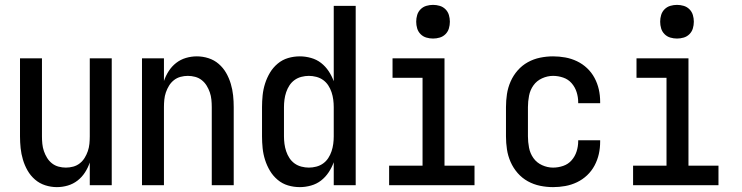

<svg xmlns="http://www.w3.org/2000/svg" viewBox="-20 -759 3040 787"><path d="M213 8Q189 8 165.5 0.5Q142 -7 123.5 -23Q105 -39 93 -60Q81 -81 74 -104.5Q67 -128 64.5 -152Q62 -176 62 -200V-520H152V-200Q152 -185 153.5 -169.5Q155 -154 160 -139.5Q165 -125 173 -112Q181 -99 193 -89.5Q205 -80 220 -76Q235 -72 250 -72Q265 -72 280 -76Q295 -80 307 -89.5Q319 -99 327 -112Q335 -125 340 -139.5Q345 -154 346.5 -169.5Q348 -185 348 -200V-520H438V0H348V-93Q341 -72 328.5 -52.5Q316 -33 298 -19Q280 -5 258 1.5Q236 8 213 8Z M562 0V-520H652V-427Q659 -448 671.5 -467.5Q684 -487 702 -501Q720 -515 742 -521.5Q764 -528 787 -528Q811 -528 834.5 -520.5Q858 -513 876.5 -497Q895 -481 907 -460Q919 -439 926 -415.5Q933 -392 935.5 -368Q938 -344 938 -320V0H848V-320Q848 -335 846.5 -350.5Q845 -366 840 -380.5Q835 -395 827 -408Q819 -421 807 -430.5Q795 -440 780 -444Q765 -448 750 -448Q735 -448 720 -444Q705 -440 693 -430.5Q681 -421 673 -408Q665 -395 660 -380.5Q655 -366 653.5 -350.5Q652 -335 652 -320V0Z M1209 8Q1184 8 1160.5 1Q1137 -6 1118 -22Q1099 -38 1086.5 -59Q1074 -80 1066.5 -103.5Q1059 -127 1056.5 -151.5Q1054 -176 1054 -200V-320Q1054 -344 1056.5 -368.5Q1059 -393 1066.5 -416.5Q1074 -440 1086.5 -461Q1099 -482 1118 -498Q1137 -514 1160.5 -521Q1184 -528 1209 -528Q1232 -528 1255 -521.5Q1278 -515 1296 -501Q1314 -487 1327 -467.5Q1340 -448 1348 -426V-735H1438V0H1348V-94Q1340 -72 1327 -52.5Q1314 -33 1296 -19Q1278 -5 1255 1.5Q1232 8 1209 8ZM1246 -72Q1261 -72 1276.5 -76Q1292 -80 1304.5 -89Q1317 -98 1325.5 -111Q1334 -124 1339 -139Q1344 -154 1346 -169.5Q1348 -185 1348 -200V-320Q1348 -335 1346 -350.5Q1344 -366 1339 -381Q1334 -396 1325.5 -409Q1317 -422 1304.5 -431Q1292 -440 1276.5 -444Q1261 -448 1246 -448Q1231 -448 1215.5 -444Q1200 -440 1187.5 -431Q1175 -422 1166.5 -409Q1158 -396 1153 -381Q1148 -366 1146 -350.5Q1144 -335 1144 -320V-200Q1144 -185 1146 -169.5Q1148 -154 1153 -139Q1158 -124 1166.5 -111Q1175 -98 1187.5 -89Q1200 -80 1215.5 -76Q1231 -72 1246 -72Z M1575 0V-80H1712V-440H1589V-520H1802V-80H1925V0ZM1755 -601Q1741 -601 1727.5 -605Q1714 -609 1704 -619Q1694 -629 1690 -642.5Q1686 -656 1686 -670Q1686 -684 1690 -697.5Q1694 -711 1704 -721Q1714 -731 1727.5 -735Q1741 -739 1755 -739Q1769 -739 1782.5 -735Q1796 -731 1806 -721Q1816 -711 1820 -697.5Q1824 -684 1824 -670Q1824 -656 1820 -642.5Q1816 -629 1806 -619Q1796 -609 1782.5 -605Q1769 -601 1755 -601Z M2247 8Q2220 8 2193.5 2.5Q2167 -3 2143.5 -16Q2120 -29 2102 -49.5Q2084 -70 2073 -95Q2062 -120 2058 -146.5Q2054 -173 2054 -200V-320Q2054 -347 2058 -373.5Q2062 -400 2073 -425Q2084 -450 2102 -470.5Q2120 -491 2143.5 -504Q2167 -517 2193.5 -522.5Q2220 -528 2247 -528Q2272 -528 2297 -523.5Q2322 -519 2345 -508Q2368 -497 2386.5 -479.5Q2405 -462 2417 -439.5Q2429 -417 2434.5 -392.5Q2440 -368 2440 -342V-336H2350V-340Q2350 -361 2343.5 -381.5Q2337 -402 2323 -418Q2309 -434 2288.5 -441Q2268 -448 2247 -448Q2224 -448 2202 -438Q2180 -428 2166.5 -409Q2153 -390 2148.5 -366.5Q2144 -343 2144 -320V-200Q2144 -177 2148.5 -153.5Q2153 -130 2166.5 -111Q2180 -92 2202 -82Q2224 -72 2247 -72Q2268 -72 2288.5 -79Q2309 -86 2323 -102Q2337 -118 2343.5 -138.5Q2350 -159 2350 -180V-184H2440V-178Q2440 -152 2434.5 -127.5Q2429 -103 2417 -80.5Q2405 -58 2386.5 -40.5Q2368 -23 2345 -12Q2322 -1 2297 3.5Q2272 8 2247 8Z M2575 0V-80H2712V-440H2589V-520H2802V-80H2925V0ZM2755 -601Q2741 -601 2727.5 -605Q2714 -609 2704 -619Q2694 -629 2690 -642.5Q2686 -656 2686 -670Q2686 -684 2690 -697.5Q2694 -711 2704 -721Q2714 -731 2727.5 -735Q2741 -739 2755 -739Q2769 -739 2782.5 -735Q2796 -731 2806 -721Q2816 -711 2820 -697.5Q2824 -684 2824 -670Q2824 -656 2820 -642.5Q2816 -629 2806 -619Q2796 -609 2782.5 -605Q2769 -601 2755 -601Z"/></svg>

Font: Iosevka Custom Medium
Style: Regular
Weight: 500
Monospace: yes
Designer: Belleve Invis
Foundry: Belleve Invis
Version: Version 32.5.0; ttfautohint (v1.8.4)